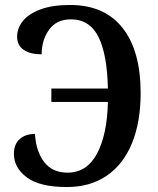

<svg xmlns="http://www.w3.org/2000/svg" viewBox="-20 -744 637 774"><path d="M36 -124Q36 -162 59 -183Q82 -204 121 -204Q125 -134 158 -91Q191 -48 252 -48Q330 -48 371 -124.5Q412 -201 415 -333H187V-387H415Q412 -526 376.5 -596Q341 -666 266 -666Q208 -666 178 -624.5Q148 -583 148 -525Q102 -525 75.5 -543Q49 -561 49 -596Q49 -630 72 -659Q95 -688 143 -706Q191 -724 262 -724Q401 -724 474 -631.5Q547 -539 547 -369Q547 -252 512 -166.5Q477 -81 410 -35.5Q343 10 250 10Q140 10 88 -29Q36 -68 36 -124Z"/></svg>

Font: Noto Serif NarrowSemiBold
Style: Regular
Weight: 600
Width: 4
Designer: Monotype Design Team
Foundry: Monotype Imaging Inc.
Version: Version 1.001